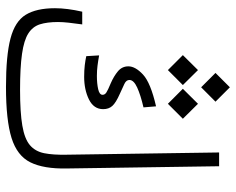

<svg xmlns="http://www.w3.org/2000/svg" viewBox="-92 -677 770 626"><g transform="rotate(90 293.0 -364.0)"><path d="M263.2 1.5Q161.1 1.5 105.5 -13.2Q49.8 -27.8 28.3 -62.7Q6.8 -97.7 6.8 -158.2Q6.8 -197.8 18.1 -247.1H59.6Q56.2 -222.7 54 -203.1Q51.8 -183.6 51.8 -168Q51.8 -132.8 59.3 -109.1Q66.9 -85.4 89.1 -71.3Q111.3 -57.1 155.5 -50.8Q199.7 -44.4 272.9 -44.4Q346.7 -44.4 389.6 -51.8Q432.6 -59.1 453.1 -76.4Q473.6 -93.8 479.5 -123Q485.4 -152.3 484.4 -196.8L477.1 -693.4H522L529.3 -196.8Q530.8 -121.6 509.3 -78.1Q487.8 -34.7 429.7 -16.6Q371.6 1.5 263.2 1.5ZM230.5 -253.4Q209 -253.4 192.6 -255.4Q176.3 -257.3 163.1 -260.3L160.6 -302.2Q179.2 -298.8 194.6 -296.9Q210 -294.9 227.5 -294.9Q252.4 -294.9 270.8 -299.1Q289.1 -303.2 289.1 -313.5Q289.1 -320.8 281.7 -325.7Q274.4 -330.6 251 -340.3Q228.5 -350.1 212.4 -363.5Q196.3 -377 196.3 -397.5Q196.3 -420.4 223.1 -445.3Q250 -470.2 326.7 -487.8L330.1 -446.8Q290 -437.5 265.4 -426.3Q240.7 -415 240.7 -400.9Q240.7 -390.6 253.7 -384.5Q266.6 -378.4 286.1 -369.6Q314.9 -356.9 325.4 -345.2Q335.9 -333.5 335.9 -315.4Q335.9 -284.7 304.2 -269Q272.5 -253.4 230.5 -253.4ZM208.5 -526.4 159.7 -575.2 208.5 -624.5 257.3 -575.2ZM318.4 -526.4 269.5 -575.2 318.4 -624.5 367.2 -575.2ZM264.6 -634.8 217.8 -681.6 264.6 -728.5 311.5 -681.6Z"/></g></svg>

Font: Cascadia Code NF ExtraLight
Style: Regular
Weight: 200
Monospace: yes
Designer: Aaron Bell
Foundry: Saja Typeworks
Version: Version 2404.023; ttfautohint (v1.8.4)